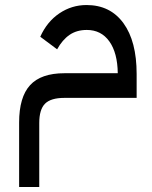

<svg xmlns="http://www.w3.org/2000/svg" viewBox="-20 -439 606 763"><path d="M56 48Q56 -53 99.5 -100.5Q143 -148 236 -148H448Q447 -229 414.5 -274.5Q382 -320 325 -320Q285 -320 256.5 -300.5Q228 -281 207 -243L140 -293Q167 -353 216 -386Q265 -419 324 -419Q418 -419 470.5 -347Q523 -275 523 -145V-50H236Q182 -50 159 -27Q136 -4 136 50V304H56Z"/></svg>

Font: IBM Plex Sans Arabic Text
Style: Regular
Weight: 450
Designer: Mike Abbink, Paul van der Laan, Pieter van Rosmalen, Wael Morcos, Khajak Apelian
Foundry: Bold Monday
Version: Version 1.2